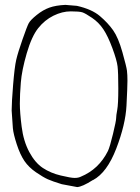

<svg xmlns="http://www.w3.org/2000/svg" viewBox="-20 -718 568 779"><path d="M245.1 -698.2 292 -694.3Q352.5 -680.7 385.3 -652.8Q418 -625 439 -595.2Q460 -565.4 476.6 -506.3Q493.2 -447.3 495.1 -431.2Q497.1 -415 497.1 -390.6Q497.1 -366.2 493.2 -289.6Q489.3 -212.9 451.7 -115.2Q414.1 -17.6 357.4 12.7H356.4Q313.5 40 293 41L230.5 29.3Q192.4 17.6 173.8 9.3Q155.3 1 126 -19Q96.7 -39.1 79.1 -64.9Q61.5 -90.8 47.9 -132.8Q34.2 -174.8 32.2 -198.2L27.3 -269.5Q27.3 -301.8 33.2 -374Q39.1 -446.3 45.9 -475.6Q52.7 -504.9 71.3 -558.1Q89.8 -611.3 96.7 -624Q103.5 -636.7 128.9 -657.2Q154.3 -677.7 180.2 -687Q206.1 -696.3 245.1 -698.2ZM307.6 -1Q380.9 -31.2 418 -105.5Q425.8 -122.1 438.5 -174.8Q451.2 -227.5 451.2 -238.3Q451.2 -249 455.6 -272Q460 -294.9 460 -359.4Q460 -423.8 457 -448.7Q454.1 -473.6 436 -522.5Q418 -571.3 399.4 -599.1Q380.9 -627 353.5 -645.5Q326.2 -664.1 314 -668Q301.8 -671.9 267.1 -671.9Q232.4 -671.9 196.8 -654.3Q161.1 -636.7 134.8 -603.5Q108.4 -570.3 88.4 -501.5Q68.4 -432.6 64.5 -383.3Q60.5 -334 60.5 -297.9Q60.5 -261.7 67.9 -203.6Q75.2 -145.5 98.6 -101.6Q122.1 -57.6 153.8 -36.6Q185.5 -15.6 226.6 -5.9Q267.6 3.9 282.7 3.9Q297.9 3.9 307.6 -1Z"/></svg>

Font: Drukaatie burti
Style: Thin
Weight: 100
Version: Version 0.14